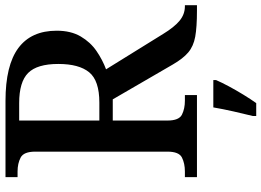

<svg xmlns="http://www.w3.org/2000/svg" viewBox="-150 -604 975 716"><g transform="rotate(-90 338.0 -246.5)"><path d="M35 0V-45H56Q86 -45 108 -56Q130 -67 130 -110V-603Q130 -646 108 -657.5Q86 -669 56 -669H35V-714H319Q452 -714 516.5 -666Q581 -618 581 -523Q581 -470 559.5 -433.5Q538 -397 505 -374.5Q472 -352 437 -339L569 -126Q594 -85 618 -65Q642 -45 672 -45H676V0H656Q594 0 558.5 -6.5Q523 -13 500 -32.5Q477 -52 455 -90L325 -314H246V-110Q246 -67 268 -56Q290 -45 320 -45H341V0ZM313 -364Q395 -364 426 -402Q457 -440 457 -517Q457 -596 423.5 -629.5Q390 -663 311 -663H246V-364ZM263 208Q271 176 280 136Q289 96 295 61H397V71Q388 92 373.5 119Q359 146 342.5 173Q326 200 311 221H263Z"/></g></svg>

Font: Noto Serif NP Hmong Medium
Style: Regular
Weight: 500
Designer: Dalton Maag Ltd
Foundry: Dalton Maag Ltd
Version: Version 1.001; ttfautohint (v1.8.4.7-5d5b)